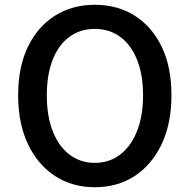

<svg xmlns="http://www.w3.org/2000/svg" viewBox="-20 -770 794 804"><path d="M377 14Q283 14 210.5 -33Q138 -80 97 -166.5Q56 -253 56 -371Q56 -490 97 -574.5Q138 -659 210.5 -704.5Q283 -750 377 -750Q472 -750 544 -704.5Q616 -659 657 -574.5Q698 -490 698 -371Q698 -253 657 -166.5Q616 -80 544 -33Q472 14 377 14ZM377 -88Q438 -88 483.5 -123Q529 -158 554 -221.5Q579 -285 579 -371Q579 -457 554 -519.5Q529 -582 483.5 -615.5Q438 -649 377 -649Q316 -649 270.5 -615.5Q225 -582 200.5 -519.5Q176 -457 176 -371Q176 -285 200.5 -221.5Q225 -158 270.5 -123Q316 -88 377 -88Z"/></svg>

Font: Noto Sans SC Thin Medium
Style: Regular
Weight: 500
Version: Version 2.004-H2;hotconv 1.0.118;makeotfexe 2.5.65603